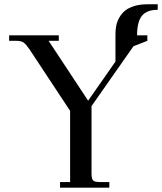

<svg xmlns="http://www.w3.org/2000/svg" viewBox="-20 -865 747 885"><path d="M22 -676.8V-702.1H251V-676.8H204.1L386.2 -400.9L512.2 -581.1V-709Q512.2 -729.5 516.1 -748Q520 -766.6 530.5 -784.9Q541 -803.2 556.9 -816.2Q572.8 -829.1 598.9 -837.2Q625 -845.2 658.2 -845.2H707V-819.8Q657.2 -819.8 634.5 -792.5Q611.8 -765.1 611.8 -702.1H659.2V-676.8L595.2 -651.9L401.9 -376V-65.9Q401.9 -41 408.9 -33.4Q416 -25.9 440.9 -25.9H483.9V0H256.8V-25.9H303.2V-354L116.2 -637.2Q100.6 -660.2 89.4 -668.5Q78.1 -676.8 55.2 -676.8Z"/></svg>

Font: Dihjauti S
Style: Bold
Weight: 700
Designer: T. Christopher White
Version: Version 3.0.0